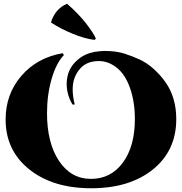

<svg xmlns="http://www.w3.org/2000/svg" viewBox="-20 -991 971 1025"><path d="M492 -785 485 -778Q433 -784 367.5 -811Q302 -838 252 -871Q274 -944 338 -971Q399 -918 439 -866.5Q479 -815 492 -785ZM367 -433Q336 -485 336 -543Q336 -623 396 -673Q432 -704 485 -714Q518 -719 538 -719Q599 -719 642 -705.5Q685 -692 725 -673.5Q765 -655 800.5 -623Q836 -591 863 -553Q921 -471 921 -355Q921 -187 796.5 -86.5Q672 14 467 14Q262 14 136 -87Q10 -188 10 -353Q10 -489 94.5 -586.5Q179 -684 315 -707L321 -697Q280 -654 255.5 -569.5Q231 -485 231 -387Q231 -228 295 -132Q359 -36 465.5 -36Q572 -36 636 -123Q700 -210 700 -355Q700 -447 674.5 -520Q649 -593 604 -629Q559 -665 508 -665Q444 -665 409 -626Q368 -581 368 -514Q368 -476 379 -433Z"/></svg>

Font: Cinzel Decorative Black
Style: Regular
Weight: 900
Designer: Natanael Gama
Version: Version 1.002;PS 001.002;hotconv 1.0.56;makeotf.lib2.0.21325